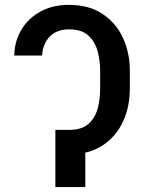

<svg xmlns="http://www.w3.org/2000/svg" viewBox="-20 -757 583 777"><path d="M227.5 -231.4H259.8Q310.1 -231.4 337.2 -254.9Q364.3 -278.3 374.8 -316.4Q385.3 -354.5 385.3 -397.5V-471.2Q385.3 -510.3 375.2 -548.8Q365.2 -587.4 338.1 -612.8Q311 -638.2 259.8 -638.2Q209 -638.2 180.9 -608.4Q152.8 -578.6 150.4 -532.2H37.6Q39.1 -591.8 67.4 -638.2Q95.7 -684.6 145 -710.9Q194.3 -737.3 258.3 -737.3Q340.3 -737.3 395 -700.7Q449.7 -664.1 477.5 -603.8Q505.4 -543.5 505.4 -471.2V-397.5Q505.4 -325.2 477.8 -265.1Q450.2 -205.1 395.5 -168.7Q340.8 -132.3 258.3 -132.3H227.5ZM325.2 -231.4V0H204.1V-231.4Z"/></svg>

Font: Inter 20pt Medium
Style: Regular
Weight: 500
Version: Version 4.001;git-66647c0bb